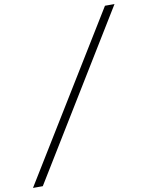

<svg xmlns="http://www.w3.org/2000/svg" viewBox="-217 -884 847 1102"><g transform="rotate(-10 206.0 -333.0)"><path d="M472.7 -812H528.3L-58.6 146H-115.7Z"/></g></svg>

Font: Reddit Sans Fudge Light Italic
Style: Regular
Weight: 300
Italic angle: -11.25°
Designer: Stephen Hutchings
Version: Version 1.013